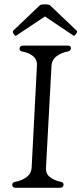

<svg xmlns="http://www.w3.org/2000/svg" viewBox="-20 -890 385 910"><path d="M130 -96 155 -578Q157 -608 136 -624.5Q115 -641 84 -646Q76 -648 73.5 -654.5Q71 -661 75 -667Q77 -671 81.5 -672.5Q86 -674 90 -674H300Q305 -674 309 -673Q313 -672 315 -667Q318 -661 314 -654.5Q310 -648 302 -646Q273 -641 249.5 -624.5Q226 -608 224 -577L198 -96Q196 -66 217.5 -50Q239 -34 269 -28Q277 -27 280 -21Q283 -15 279 -7Q277 -3 272.5 -1.5Q268 0 264 0H54Q43 0 39 -8Q36 -13 39.5 -20Q43 -27 51 -28Q81 -33 104.5 -49.5Q128 -66 130 -96ZM193 -812 55 -720Q49 -722 43.5 -731Q38 -740 44 -746L169 -865Q172 -868 182.5 -869Q193 -870 203.5 -869Q214 -868 217 -865L342 -746Q348 -741 342 -731.5Q336 -722 330 -720Z"/></svg>

Font: Diphylleia
Style: Regular
Weight: 400
Designer: Minha Hyung
Foundry: JAMO
Version: Version 1.000; ttfautohint (v1.8.4.7-5d5b);gftools[0.9.28]